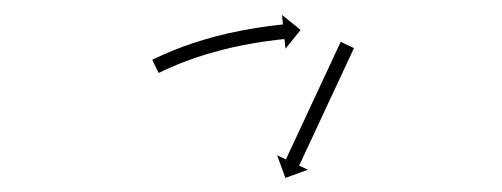

<svg xmlns="http://www.w3.org/2000/svg" viewBox="-20 -595 685 262"><path d="M462.2 -527.6C462.5 -528.2 462.8 -528.8 463 -529.4L444.9 -537.9C444.6 -537.3 444.4 -536.7 444.1 -536.1C443.3 -534.4 442.5 -532.7 441.7 -531C440.5 -528.4 439.2 -525.7 438 -523.1C436.4 -519.7 434.8 -516.2 433.2 -512.8C431.3 -508.8 429.5 -504.7 427.6 -500.7C425.5 -496.2 423.4 -491.6 421.2 -487.1C419 -482.3 416.7 -477.5 414.5 -472.6C412.2 -467.7 409.8 -462.7 407.5 -457.7C405.2 -452.7 402.9 -447.7 400.5 -442.7C398.3 -437.9 396 -433.1 393.8 -428.2C391.7 -423.7 389.6 -419.2 387.5 -414.7C385.6 -410.6 383.7 -406.6 381.8 -402.5C380.2 -399.1 378.6 -395.7 377 -392.3C375.8 -389.6 374.6 -387 373.3 -384.4C372.5 -382.7 371.7 -381 371 -379.3C370.7 -378.7 370.4 -378.1 370.1 -377.5L358.2 -383L369.4 -352.2L400.2 -363.4L388.2 -369C388.5 -369.6 388.8 -370.2 389.1 -370.8C389.9 -372.5 390.7 -374.2 391.5 -375.9C392.7 -378.5 393.9 -381.2 395.1 -383.8C396.7 -387.2 398.3 -390.7 399.9 -394.1C401.8 -398.1 403.7 -402.2 405.6 -406.2C407.7 -410.7 409.8 -415.3 411.9 -419.8C414.2 -424.6 416.4 -429.4 418.7 -434.3C421 -439.3 423.3 -444.2 425.6 -449.2C428 -454.2 430.3 -459.2 432.6 -464.2C434.9 -469 437.1 -473.8 439.4 -478.7C441.5 -483.2 443.6 -487.7 445.7 -492.2C447.6 -496.3 449.5 -500.3 451.4 -504.4C452.9 -507.8 454.5 -511.2 456.1 -514.6C457.4 -517.3 458.6 -519.9 459.8 -522.5C460.6 -524.2 461.4 -525.9 462.2 -527.6ZM189.6 -514.3C188.9 -514 188.3 -513.7 187.7 -513.3L196.5 -495.4C197.1 -495.7 197.7 -496 198.3 -496.3L198.3 -496.3L198.3 -496.3C200 -497.1 201.8 -497.9 203.5 -498.7C203.5 -498.7 203.5 -498.7 203.5 -498.7C203.4 -498.7 203.4 -498.7 203.4 -498.7C206.1 -500 208.8 -501.2 211.5 -502.4C211.5 -502.4 211.5 -502.4 211.5 -502.4C211.5 -502.4 211.5 -502.4 211.5 -502.4C215 -503.9 218.5 -505.4 222.1 -506.9C222.1 -506.9 222.1 -506.9 222 -506.9C222 -506.9 222 -506.9 222 -506.9C226.2 -508.6 230.5 -510.2 234.7 -511.9C234.7 -511.9 234.7 -511.8 234.7 -511.8C234.6 -511.8 234.6 -511.8 234.6 -511.8C239.4 -513.6 244.2 -515.3 249 -516.9C249 -516.9 248.9 -516.9 248.9 -516.9C248.9 -516.9 248.9 -516.9 248.9 -516.9C254 -518.6 259.2 -520.2 264.4 -521.8C264.4 -521.8 264.3 -521.8 264.3 -521.8C264.3 -521.8 264.3 -521.7 264.3 -521.7C269.6 -523.3 275 -524.8 280.4 -526.2C280.4 -526.2 280.4 -526.2 280.4 -526.2C280.4 -526.2 280.3 -526.2 280.3 -526.2C285.7 -527.6 291.2 -528.9 296.6 -530.2C296.6 -530.2 296.6 -530.2 296.6 -530.2C296.6 -530.2 296.5 -530.2 296.5 -530.2C301.8 -531.3 307.1 -532.4 312.4 -533.5C312.4 -533.5 312.4 -533.5 312.4 -533.5C312.3 -533.5 312.3 -533.5 312.3 -533.5C317.3 -534.4 322.3 -535.3 327.2 -536.2C327.2 -536.2 327.2 -536.2 327.2 -536.2C327.2 -536.2 327.2 -536.2 327.2 -536.2C331.6 -536.9 336.1 -537.6 340.6 -538.3C340.6 -538.3 340.6 -538.3 340.6 -538.3C340.5 -538.3 340.5 -538.3 340.5 -538.3C344.3 -538.8 348.1 -539.3 351.9 -539.8C351.9 -539.8 351.9 -539.8 351.9 -539.8C351.8 -539.8 351.8 -539.8 351.8 -539.8C354.8 -540.2 357.7 -540.6 360.6 -540.9L360.6 -540.9L360.6 -540.9C362.5 -541.1 364.3 -541.3 366.2 -541.5L366.2 -541.5L366.2 -541.5C366.9 -541.6 367.5 -541.7 368.2 -541.7L369.6 -528.6L390.2 -554.1L364.8 -574.7L366.1 -561.6C365.5 -561.5 364.8 -561.5 364.1 -561.4L364.1 -561.4L364.1 -561.4C362.2 -561.2 360.2 -561 358.3 -560.8L358.3 -560.8L358.3 -560.8C355.3 -560.4 352.3 -560 349.3 -559.7C349.3 -559.7 349.3 -559.7 349.3 -559.7C349.3 -559.7 349.3 -559.7 349.3 -559.7C345.4 -559.2 341.6 -558.6 337.7 -558.1C337.7 -558.1 337.7 -558.1 337.7 -558.1C337.6 -558.1 337.6 -558.1 337.6 -558.1C333.1 -557.4 328.5 -556.7 323.9 -555.9C323.9 -555.9 323.9 -555.9 323.9 -555.9C323.9 -555.9 323.8 -555.9 323.8 -555.9C318.7 -555 313.7 -554.1 308.6 -553.1C308.6 -553.1 308.6 -553.1 308.5 -553.1C308.5 -553.1 308.5 -553.1 308.5 -553.1C303.1 -552 297.6 -550.9 292.2 -549.7C292.2 -549.7 292.2 -549.7 292.2 -549.7C292.1 -549.7 292.1 -549.7 292.1 -549.7C286.5 -548.4 281 -547 275.4 -545.6C275.4 -545.6 275.4 -545.6 275.3 -545.6C275.3 -545.6 275.3 -545.6 275.3 -545.6C269.7 -544.1 264.2 -542.6 258.7 -540.9C258.7 -540.9 258.6 -540.9 258.6 -540.9C258.6 -540.9 258.6 -540.9 258.6 -540.9C253.2 -539.3 247.9 -537.6 242.6 -535.9C242.6 -535.9 242.6 -535.9 242.5 -535.8C242.5 -535.8 242.5 -535.8 242.5 -535.8C237.5 -534.1 232.6 -532.4 227.7 -530.6C227.7 -530.6 227.7 -530.6 227.7 -530.6C227.6 -530.6 227.6 -530.5 227.6 -530.5C223.2 -528.9 218.8 -527.2 214.5 -525.4C214.5 -525.4 214.5 -525.4 214.4 -525.4C214.4 -525.4 214.4 -525.4 214.4 -525.4C210.7 -523.8 207.1 -522.3 203.4 -520.7C203.4 -520.7 203.4 -520.7 203.4 -520.7C203.4 -520.7 203.4 -520.7 203.4 -520.7C200.6 -519.4 197.8 -518.1 195 -516.9C195 -516.9 195 -516.8 195 -516.8C195 -516.8 194.9 -516.8 194.9 -516.8C193.2 -516 191.4 -515.1 189.6 -514.3L189.6 -514.3Z"/></svg>

Font: FRB American Cursive Just Arrows Semibold
Style: Italic
Weight: 600
Italic angle: -25°
Version: Version 2.0;Modular Font Editor K font №1